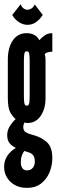

<svg xmlns="http://www.w3.org/2000/svg" viewBox="-20 -716 279 932"><path d="M111 196Q76.5 196 51.8 182Q27 168 13.5 145Q0 122 0 95Q0 71 8.8 52.8Q17.5 34.5 30.8 21.8Q44 9 57 2Q37 -8 26 -21.5Q15 -35 15 -61Q15 -83.5 27.8 -103.8Q40.5 -124 56 -138Q41 -150 29.5 -171.2Q18 -192.5 18 -242V-426Q18 -484.5 42.2 -519.8Q66.5 -555 109 -555Q131.5 -555 146.8 -546.2Q162 -537.5 171 -521Q184 -536 199 -545.5Q214 -555 234 -555V-465Q220 -465 210.5 -461.8Q201 -458.5 197 -453Q198.5 -450 199.8 -441.8Q201 -433.5 201 -429V-239Q201 -188 177.5 -153.5Q154 -119 114 -119Q104 -119 99 -121.5Q97 -118 95 -112.2Q93 -106.5 93 -99Q93 -80.5 106.8 -73Q120.5 -65.5 139 -61Q179 -51 206.5 -26.8Q234 -2.5 234 51Q234 87.5 220.2 120.8Q206.5 154 179.2 175Q152 196 111 196ZM112 111Q128.5 111 138.8 99.2Q149 87.5 149 69Q149 47 140.5 37.2Q132 27.5 122 24.5L98 17Q91.5 24.5 86.2 39Q81 53.5 81 73Q81 88.5 88.2 99.8Q95.5 111 112 111ZM110 -203Q120.5 -203 122.2 -217.8Q124 -232.5 124 -247V-422Q124 -438.5 122.2 -452.8Q120.5 -467 110 -467Q99.5 -467 97.8 -452.8Q96 -438.5 96 -422V-247Q96 -233 97.8 -218Q99.5 -203 110 -203ZM113.5 -595.5Q90.5 -595.5 70 -609.8Q49.5 -624 39.5 -643.5L80.5 -695.5Q85.5 -681.5 94.8 -675Q104 -668.5 113.5 -668.5Q122 -668.5 132.2 -674.5Q142.5 -680.5 148.5 -694.5L187.5 -643.5Q174 -622.5 155.5 -609Q137 -595.5 113.5 -595.5Z"/></svg>

Font: League Gothic Condensed
Style: Regular
Weight: 400
Width: 3
Designer: The League of Moveable Type
Version: Version 2.001